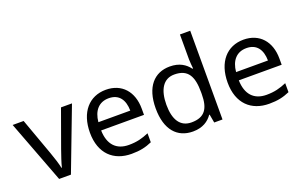

<svg xmlns="http://www.w3.org/2000/svg" viewBox="-89 -1147 2430 1545"><g transform="rotate(-20 1125.5 -375.0)"><path d="M203 0H304L508 -536H414L300 -220C285 -177 262 -111 255 -78H251C245 -111 224 -176 208 -220L94 -536H0Z M800 -546C658 -546 563 -440 563 -264C563 -85 668 10 821 10C894 10 942 -1 997 -25V-102C941 -78 893 -65 825 -65C718 -65 657 -130 654 -251H1021V-304C1021 -450 937 -546 800 -546ZM799 -474C888 -474 928 -412 929 -321H656C665 -417 715 -474 799 -474Z M1347 10C1431 10 1482 -26 1514 -72H1518L1531 0H1602V-760H1514V-546C1514 -526 1518 -484 1520 -467H1514C1481 -511 1431 -546 1348 -546C1215 -546 1127 -451 1127 -267C1127 -83 1214 10 1347 10ZM1361 -63C1265 -63 1218 -137 1218 -265C1218 -392 1265 -473 1360 -473C1479 -473 1515 -399 1515 -266V-250C1515 -125 1474 -63 1361 -63Z M1979 -546C1837 -546 1742 -440 1742 -264C1742 -85 1847 10 2000 10C2073 10 2121 -1 2176 -25V-102C2120 -78 2072 -65 2004 -65C1897 -65 1836 -130 1833 -251H2200V-304C2200 -450 2116 -546 1979 -546ZM1978 -474C2067 -474 2107 -412 2108 -321H1835C1844 -417 1894 -474 1978 -474Z"/></g></svg>

Font: Noto Sans Arabic
Style: Regular
Weight: 400
Designer: Monotype Design Team, Nadine Chahine, Nizar Qandah and Khaled Hosny
Foundry: Monotype Imaging Inc.
Version: Version 2.012